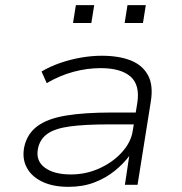

<svg xmlns="http://www.w3.org/2000/svg" viewBox="-20 -716 704 744"><path d="M245 8Q185 8 143.5 -12Q102 -32 83.5 -67Q65 -102 74 -147Q85 -197 124 -226.5Q163 -256 234.5 -268Q306 -280 413 -280H520L512 -234H402Q308 -234 250 -226Q192 -218 163 -197Q134 -176 127 -139Q118 -93 153.5 -66.5Q189 -40 255 -40Q313 -40 365 -63.5Q417 -87 452 -125.5Q487 -164 494 -207L512 -317Q523 -387 485.5 -419.5Q448 -452 370 -452Q318 -452 265.5 -438Q213 -424 161 -394L141 -439Q175 -459 214.5 -472.5Q254 -486 295 -493Q336 -500 374 -500Q440 -500 486 -482Q532 -464 553.5 -424.5Q575 -385 564 -320L513 0H464L481 -113H482Q459 -82 424.5 -54Q390 -26 345.5 -9Q301 8 245 8ZM463 -627 474 -696H545L534 -627ZM263 -627 274 -696H345L334 -627Z"/></svg>

Font: Nunito Sans 7pt SemiExpanded ExtraLight
Style: Italic
Weight: 250
Width: 6
Italic angle: -9°
Designer: Vernon Adams
Foundry: Vernon Adams
Version: Version 3.101;gftools[0.9.27]